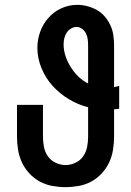

<svg xmlns="http://www.w3.org/2000/svg" viewBox="-20 -763 540 791"><path d="M250 8Q223 8 195.5 3Q168 -2 144 -15Q120 -28 101 -48.5Q82 -69 70.5 -93.5Q59 -118 54.5 -145.5Q50 -173 50 -200V-331H157V-200Q157 -179 161 -158Q165 -137 177 -119.5Q189 -102 209 -92.5Q229 -83 250 -83Q271 -83 291 -92.5Q311 -102 323 -119.5Q335 -137 339 -158Q343 -179 343 -200V-321Q301 -332 263.5 -354.5Q226 -377 197 -409Q168 -441 151 -482Q134 -523 134 -566Q134 -600 145.5 -632Q157 -664 179.5 -689.5Q202 -715 233 -729Q264 -743 298 -743Q319 -743 340 -737.5Q361 -732 379.5 -721.5Q398 -711 412 -694.5Q426 -678 435 -658.5Q444 -639 447 -617.5Q450 -596 450 -575V-404Q456 -405 461 -406.5Q466 -408 471 -409V-315Q466 -314 461 -313.5Q456 -313 450 -313V-200Q450 -173 445.5 -145.5Q441 -118 429.5 -93.5Q418 -69 399 -48.5Q380 -28 356 -15Q332 -2 304.5 3Q277 8 250 8ZM343 -419V-575Q343 -588 341.5 -600.5Q340 -613 334.5 -624.5Q329 -636 318.5 -644Q308 -652 296 -652Q283 -652 272 -645Q261 -638 254.5 -628Q248 -618 245 -605.5Q242 -593 242 -580Q242 -556 250 -532Q258 -508 271.5 -486.5Q285 -465 303 -447.5Q321 -430 343 -419Z"/></svg>

Font: Iosevka Curly Extrabold
Style: Regular
Weight: 800
Monospace: yes
Designer: Belleve Invis
Foundry: Belleve Invis
Version: Version 22.1.2; ttfautohint (v1.8.4)